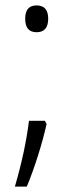

<svg xmlns="http://www.w3.org/2000/svg" viewBox="-20 -559 269 709"><path d="M73 -490Q73 -539 115 -539Q158 -539 158 -490Q158 -440 115 -440Q73 -440 73 -490ZM152 -101Q140 -47 120.5 15Q101 77 79 130H35Q55 61 67.5 2Q80 -57 87 -113H146Z"/></svg>

Font: Noto Sans Thai Looped SemiCondensed Light
Style: Regular
Weight: 300
Width: 4
Designer: Sasikarn Vongin, Ben Mitchell
Foundry: The Fontpad Ltd
Version: Version 1.001; ttfautohint (v1.8.4.7-5d5b)